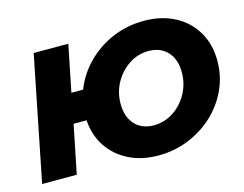

<svg xmlns="http://www.w3.org/2000/svg" viewBox="-99 -872 1327 1044"><g transform="rotate(-15 564.0 -350.0)"><path d="M21 0 161 -700H356L303 -438H369Q400 -518 461.5 -580.5Q523 -643 606 -678.5Q689 -714 784 -714Q883 -714 957.5 -674.5Q1032 -635 1073.5 -564.5Q1115 -494 1115 -401Q1115 -316 1080.5 -240.5Q1046 -165 985 -108Q924 -51 844 -18.5Q764 14 674 14Q580 14 508 -22Q436 -58 393 -122Q350 -186 344 -272H271L216 0ZM691 -151Q752 -151 802 -184Q852 -217 882 -271.5Q912 -326 912 -391Q912 -464 872.5 -506.5Q833 -549 766 -549Q706 -549 656 -516Q606 -483 576 -429Q546 -375 546 -310Q546 -237 585 -194Q624 -151 691 -151Z"/></g></svg>

Font: Montserrat ExtraBold
Style: Italic
Weight: 800
Italic angle: -11.3°
Designer: Julieta Ulanovsky
Foundry: Julieta Ulanovsky
Version: Version 9.000; ttfautohint (v1.8.4.7-5d5b)